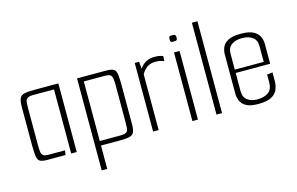

<svg xmlns="http://www.w3.org/2000/svg" viewBox="-96 -870 1967 1270"><g transform="rotate(-15 887.0 -234.5)"><path d="M130 0Q95 0 80 -9.5Q65 -19 61.5 -46.5Q58 -74 58 -126V-381Q58 -420 66 -439Q74 -458 96.5 -464Q119 -470 164 -470H332V0H294V-439H154Q124 -439 112 -431Q100 -423 98 -405.5Q96 -388 96 -356V-110Q96 -78 99 -61Q102 -44 113 -37.5Q124 -31 146 -31H260L255 0Z M460 -470H658Q696 -470 711 -460.5Q726 -451 729.5 -423Q733 -395 733 -341V-89Q733 -50 725.5 -31Q718 -12 695.5 -6Q673 0 628 0H498V160H460ZM498 -439V-31H637Q668 -31 680 -39Q692 -47 693.5 -65Q695 -83 695 -114V-360Q695 -392 691.5 -409Q688 -426 677.5 -432.5Q667 -439 644 -439Z M855 0V-470H885L889 -421Q906 -447 932 -461Q958 -475 989 -475Q1012 -475 1024.5 -472.5Q1037 -470 1049 -465L1047 -430Q1034 -437 1020.5 -439.5Q1007 -442 987 -442Q953 -442 930 -425Q907 -408 893 -382V0Z M1124 0V-470H1162V0ZM1142 -540Q1126 -540 1122 -544Q1118 -548 1118 -561Q1118 -574 1122 -578.5Q1126 -583 1142 -583Q1157 -583 1161.5 -578.5Q1166 -574 1166 -561Q1166 -548 1161.5 -544Q1157 -540 1142 -540Z M1289 -629H1327V0H1289Z M1575 4Q1521 4 1493 -12Q1465 -28 1455 -52.5Q1445 -77 1445 -101V-370Q1445 -395 1455 -419Q1465 -443 1494.5 -459Q1524 -475 1582 -475Q1639 -475 1668 -459Q1697 -443 1708 -419Q1719 -395 1719 -370V-252L1681 -250V-364Q1681 -405 1654 -425Q1627 -445 1582 -445Q1538 -445 1510.5 -425.5Q1483 -406 1483 -364V-108Q1483 -66 1510 -46.5Q1537 -27 1575 -27Q1625 -27 1653 -48Q1681 -69 1681 -116V-169L1719 -174V-115Q1719 -84 1707.5 -56.5Q1696 -29 1665 -12.5Q1634 4 1575 4ZM1453 -233V-256H1719V-233Z"/></g></svg>

Font: Smooch Sans Thin Light
Style: Regular
Weight: 300
Version: Version 1.010